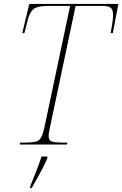

<svg xmlns="http://www.w3.org/2000/svg" viewBox="-20 -734 621 975"><path d="M80 0 82 -10H110Q141 -10 159.5 -14Q178 -18 188 -35Q198 -52 206 -89L336 -704H231Q196 -704 174.5 -699Q153 -694 140.5 -677.5Q128 -661 119 -626L104 -566H93L129 -714H581L553 -566H542Q548 -598 551 -620Q554 -642 554 -658Q554 -685 542.5 -694.5Q531 -704 499 -704H364L233 -84Q230 -72 228.5 -62Q227 -52 227 -43Q227 -20 243.5 -15Q260 -10 295 -10H322L320 0ZM133 213Q146 181 162.5 139Q179 97 191 61H221L220 71Q211 92 196.5 120Q182 148 167 175Q152 202 141 221H133Z"/></svg>

Font: Noto Serif Display SemiCondensed Thin
Style: Italic
Weight: 100
Width: 4
Italic angle: -12°
Designer: Monotype Design Team
Foundry: Monotype Imaging Inc.
Version: Version 2.009